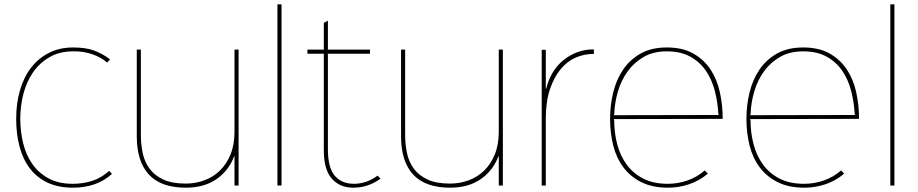

<svg xmlns="http://www.w3.org/2000/svg" viewBox="-20 -860 4256 890"><path d="M499 -54Q429 10 318 10Q251 10 201.5 -13Q152 -36 119.5 -78Q87 -120 71 -179Q55 -238 55 -309Q55 -382 73 -443Q91 -504 125 -547.5Q159 -591 208 -615.5Q257 -640 319 -640Q377 -640 415.5 -626Q454 -612 490 -585L477 -570Q448 -595 406.5 -609Q365 -623 319 -622Q256 -622 209.5 -595Q163 -568 133 -524.5Q103 -481 88.5 -425Q74 -369 74 -309Q74 -252 87 -197.5Q100 -143 129 -101Q158 -59 204.5 -33.5Q251 -8 317 -8Q366 -8 408.5 -22Q451 -36 486 -68Z M1086 0H1067V-135H1065Q1041 -70 984 -30Q927 10 841 10Q727 10 670.5 -50.5Q614 -111 614 -229V-630H633V-235Q633 -191 641.5 -150.5Q650 -110 673 -78.5Q696 -47 736.5 -28Q777 -9 841 -9Q886 -9 927 -24Q968 -39 999 -69Q1030 -99 1048.5 -144Q1067 -189 1067 -249V-630H1086Z M1285 0H1266V-840H1285Z M1744 -32Q1715 -11 1684 -0.5Q1653 10 1617 10Q1555 10 1518 -32Q1481 -74 1481 -164V-608L1483 -611H1405V-630H1483L1481 -633V-754L1500 -764V-633L1498 -630H1695V-611H1498L1500 -608V-168Q1500 -82 1532 -45Q1564 -8 1621 -8Q1650 -8 1678.5 -18Q1707 -28 1730 -46Z M2311 0H2292V-135H2290Q2266 -70 2209 -30Q2152 10 2066 10Q1952 10 1895.5 -50.5Q1839 -111 1839 -229V-630H1858V-235Q1858 -191 1866.5 -150.5Q1875 -110 1898 -78.5Q1921 -47 1961.5 -28Q2002 -9 2066 -9Q2111 -9 2152 -24Q2193 -39 2224 -69Q2255 -99 2273.5 -144Q2292 -189 2292 -249V-630H2311Z M2733 -610H2730Q2688 -610 2648.5 -593Q2609 -576 2578.5 -539Q2548 -502 2529 -445.5Q2510 -389 2510 -310V0H2491V-629H2510V-449H2512Q2522 -491 2542.5 -524.5Q2563 -558 2592 -581.5Q2621 -605 2656 -618Q2691 -631 2730 -631H2733Z M3330 -309 2824 -308 2827 -305Q2827 -245 2841 -191.5Q2855 -138 2885 -97Q2915 -56 2962 -32Q3009 -8 3075 -8Q3123 -8 3167 -23.5Q3211 -39 3247 -70L3261 -55Q3222 -22 3174.5 -6Q3127 10 3076 10Q3004 10 2953 -15.5Q2902 -41 2869.5 -84.5Q2837 -128 2822.5 -186Q2808 -244 2808 -309Q2808 -372 2822.5 -431.5Q2837 -491 2868.5 -537.5Q2900 -584 2950 -612Q3000 -640 3071 -640Q3144 -640 3193.5 -612Q3243 -584 3273.5 -538Q3304 -492 3317 -432Q3330 -372 3330 -309ZM3313 -327 3310 -330Q3307 -386 3293.5 -438.5Q3280 -491 3252 -532Q3224 -573 3179.5 -597.5Q3135 -622 3071 -622Q3009 -622 2964.5 -596.5Q2920 -571 2890 -530Q2860 -489 2844.5 -436.5Q2829 -384 2827 -329L2824 -326Z M3962 -309 3456 -308 3459 -305Q3459 -245 3473 -191.5Q3487 -138 3517 -97Q3547 -56 3594 -32Q3641 -8 3707 -8Q3755 -8 3799 -23.5Q3843 -39 3879 -70L3893 -55Q3854 -22 3806.5 -6Q3759 10 3708 10Q3636 10 3585 -15.5Q3534 -41 3501.5 -84.5Q3469 -128 3454.5 -186Q3440 -244 3440 -309Q3440 -372 3454.5 -431.5Q3469 -491 3500.5 -537.5Q3532 -584 3582 -612Q3632 -640 3703 -640Q3776 -640 3825.5 -612Q3875 -584 3905.5 -538Q3936 -492 3949 -432Q3962 -372 3962 -309ZM3945 -327 3942 -330Q3939 -386 3925.5 -438.5Q3912 -491 3884 -532Q3856 -573 3811.5 -597.5Q3767 -622 3703 -622Q3641 -622 3596.5 -596.5Q3552 -571 3522 -530Q3492 -489 3476.5 -436.5Q3461 -384 3459 -329L3456 -326Z M4126 0H4107V-840H4126Z"/></svg>

Font: TypoPRO Sinkin Sans
Style: 100 Thin
Weight: 100
Designer: Keith Bates
Foundry: K-Type
Version: Sinkin Sans (version 1.0)  by Keith Bates   •   © 2014   www